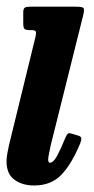

<svg xmlns="http://www.w3.org/2000/svg" viewBox="-20 -540 280 574"><path d="M228.5 -493.5 131.5 -105Q130 -98.5 127 -83.2Q124 -68 124 -64.5Q124 -53.5 129 -53.5Q139.5 -53.5 150.8 -74.2Q162 -95 176 -129.5Q180 -138 183 -140.5Q186 -143 194 -140.5L214 -134.5Q222.5 -132 223 -126.8Q223.5 -121.5 220 -112Q194.5 -50 163.8 -17.8Q133 14.5 82 14.5Q46.5 14.5 23 -2.8Q-0.5 -20 -0.5 -58Q-0.5 -67.5 2 -81.8Q4.5 -96 7 -106.5L86 -429.5Q89 -442.5 86.8 -446.2Q84.5 -450 72.5 -450H70.5Q57 -450 53.2 -453.5Q49.5 -457 49.5 -471V-502.5Q49.5 -514 54 -517Q58.5 -520 69.5 -520H206Q226.5 -520 229.8 -515.8Q233 -511.5 228.5 -493.5Z"/></svg>

Font: Besley* Condensed Semi
Style: Italic
Weight: 600
Width: 3
Italic angle: -13°
Designer: Owen Earl
Foundry: indestructible type*
Version: Version 3.000; ttfautohint (v1.8.3)